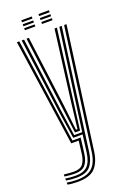

<svg xmlns="http://www.w3.org/2000/svg" viewBox="-170 -756 671 1014"><g transform="rotate(-20 165.0 -249.0)"><path d="M81.2 203.2Q67.2 203.2 50.4 201.8Q33.5 200.2 25 198V186.8Q36 189 52.5 190.4Q69 191.8 81.2 191.8Q140 191.8 168.1 165Q196.2 138.2 204.2 80L296.5 -600H310L217.2 82Q209 140.8 179.6 172Q150.2 203.2 81.2 203.2ZM81.2 157.2Q57 157.2 25 152.5V141.2Q39.5 143 54.5 144.2Q69.5 145.5 81.2 145.5Q117.2 145.5 132.1 125.9Q147 106.2 151.5 71.2L160.2 0H118.2L31.2 -600H44.5L129.2 -11.8H175.5L164.8 73.5Q159.5 114.8 141.1 136Q122.8 157.2 81.2 157.2ZM81.2 180.2Q69.5 180.2 53.2 178.9Q37 177.5 25 175.2V164Q55.2 168.8 81.2 168.8Q127 168.8 149.1 146.6Q171.2 124.5 177.8 75.5L190.8 -23.8H138L114.5 -177L58 -600H71.5L126 -186.5L147.5 -35.5H192.8L269.8 -600H283.2L191 77.8Q184.2 126.5 160.9 153.4Q137.5 180.2 81.2 180.2ZM156.5 -47.2 137.5 -195.5 85.2 -600H98.5L149.8 -203.8L166.2 -59.2H174.8L192.2 -205.5L242.8 -600H256.2L203.5 -192L185 -47.2ZM188.8 -689.5V-700.8H248V-689.5ZM92.5 -689.5V-700.8H151.5V-689.5ZM92.5 -667.2V-678.5H151.5V-667.2ZM188.8 -667.2V-678.5H248V-667.2ZM92.5 -645V-656.2H151.5V-645ZM188.8 -645V-656.2H248V-645Z"/></g></svg>

Font: Big Shoulders Inline Display
Style: Regular
Weight: 400
Designer: Patric King
Foundry: XO Type Co
Version: Version 1.000